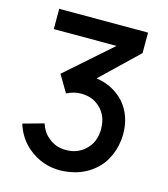

<svg xmlns="http://www.w3.org/2000/svg" viewBox="-113 -839 823 942"><g transform="rotate(15 298.0 -367.5)"><path d="M479 -393.6Q534.7 -328.1 533.2 -232.4Q531.7 -177.2 510.5 -127.9Q489.3 -78.6 450.2 -45.9Q383.8 11.2 283.2 14.6Q188 16.1 115.7 -44.9Q63 -89.4 41.5 -159.2L147 -188.5Q160.6 -146 189.5 -123Q229.5 -87.9 282.2 -89.4Q338.4 -89.4 376 -124Q421.9 -163.6 421.9 -232.4Q421.9 -301.8 377.9 -340.8Q341.3 -376 282.2 -376Q246.6 -376 210.4 -357.4L159.2 -443.8L389.6 -647H70.8V-750H522V-646L336.4 -467.8Q421.9 -455.6 479 -393.6Z"/></g></svg>

Font: Manrope3 Semibold
Style: Regular
Weight: 600
Width: 4
Designer: Mikhail Sharanda
Foundry: Mikhail Sharanda
Version: Version 3.000;PS 003.000;hotconv 1.0.88;makeotf.lib2.5.64775